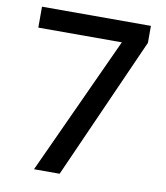

<svg xmlns="http://www.w3.org/2000/svg" viewBox="-81 -781 734 849"><g transform="rotate(10 286.0 -357.0)"><path d="M129 0 414 -620H39V-714H528V-638L244 0Z"/></g></svg>

Font: Noto Sans Medium
Style: Regular
Weight: 500
Designer: Monotype Design Team
Foundry: Monotype Imaging Inc.
Version: Version 2.007